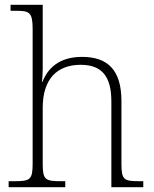

<svg xmlns="http://www.w3.org/2000/svg" viewBox="-20 -780 643 800"><path d="M16 0H252V-25H236C169 -25 158 -30 158 -97V-331C158 -452 219 -510 316 -510C406 -510 444 -460 444 -357V0H577V-25H563C496 -25 486 -30 486 -98V-359C486 -489 428 -543 322 -543C224 -543 178 -493 157 -439H155C156 -449 158 -473 158 -494V-760H24V-735H46C102 -735 116 -730 116 -659V-98C116 -30 105 -25 38 -25H16Z"/></svg>

Font: Noto Serif Sinhala ExtraLight
Style: Regular
Weight: 200
Designer: Jelle Bosma - Monotype Design Team
Foundry: Monotype Imaging Inc.
Version: Version 2.007